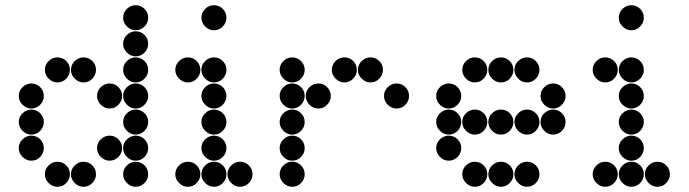

<svg xmlns="http://www.w3.org/2000/svg" viewBox="-20 -718 2640 736"><path d="M452 -650Q452 -631 466.5 -616.5Q481 -602 500 -602Q520 -602 534 -616.5Q548 -631 548 -650Q548 -670 534 -684Q520 -698 500 -698Q481 -698 466.5 -684Q452 -670 452 -650ZM452 -550Q452 -531 466.5 -516.5Q481 -502 500 -502Q520 -502 534 -516.5Q548 -531 548 -550Q548 -570 534 -584Q520 -598 500 -598Q481 -598 466.5 -584Q452 -570 452 -550ZM152 -450Q152 -431 166.5 -416.5Q181 -402 200 -402Q220 -402 234 -416.5Q248 -431 248 -450Q248 -470 234 -484Q220 -498 200 -498Q181 -498 166.5 -484Q152 -470 152 -450ZM252 -450Q252 -431 266.5 -416.5Q281 -402 300 -402Q320 -402 334 -416.5Q348 -431 348 -450Q348 -470 334 -484Q320 -498 300 -498Q281 -498 266.5 -484Q252 -470 252 -450ZM452 -450Q452 -431 466.5 -416.5Q481 -402 500 -402Q520 -402 534 -416.5Q548 -431 548 -450Q548 -470 534 -484Q520 -498 500 -498Q481 -498 466.5 -484Q452 -470 452 -450ZM52 -350Q52 -331 66.5 -316.5Q81 -302 100 -302Q120 -302 134 -316.5Q148 -331 148 -350Q148 -370 134 -384Q120 -398 100 -398Q81 -398 66.5 -384Q52 -370 52 -350ZM352 -350Q352 -331 366.5 -316.5Q381 -302 400 -302Q420 -302 434 -316.5Q448 -331 448 -350Q448 -370 434 -384Q420 -398 400 -398Q381 -398 366.5 -384Q352 -370 352 -350ZM452 -350Q452 -331 466.5 -316.5Q481 -302 500 -302Q520 -302 534 -316.5Q548 -331 548 -350Q548 -370 534 -384Q520 -398 500 -398Q481 -398 466.5 -384Q452 -370 452 -350ZM52 -250Q52 -231 66.5 -216.5Q81 -202 100 -202Q120 -202 134 -216.5Q148 -231 148 -250Q148 -270 134 -284Q120 -298 100 -298Q81 -298 66.5 -284Q52 -270 52 -250ZM452 -250Q452 -231 466.5 -216.5Q481 -202 500 -202Q520 -202 534 -216.5Q548 -231 548 -250Q548 -270 534 -284Q520 -298 500 -298Q481 -298 466.5 -284Q452 -270 452 -250ZM52 -150Q52 -131 66.5 -116.5Q81 -102 100 -102Q120 -102 134 -116.5Q148 -131 148 -150Q148 -170 134 -184Q120 -198 100 -198Q81 -198 66.5 -184Q52 -170 52 -150ZM352 -150Q352 -131 366.5 -116.5Q381 -102 400 -102Q420 -102 434 -116.5Q448 -131 448 -150Q448 -170 434 -184Q420 -198 400 -198Q381 -198 366.5 -184Q352 -170 352 -150ZM452 -150Q452 -131 466.5 -116.5Q481 -102 500 -102Q520 -102 534 -116.5Q548 -131 548 -150Q548 -170 534 -184Q520 -198 500 -198Q481 -198 466.5 -184Q452 -170 452 -150ZM152 -50Q152 -31 166.5 -16.5Q181 -2 200 -2Q220 -2 234 -16.5Q248 -31 248 -50Q248 -70 234 -84Q220 -98 200 -98Q181 -98 166.5 -84Q152 -70 152 -50ZM252 -50Q252 -31 266.5 -16.5Q281 -2 300 -2Q320 -2 334 -16.5Q348 -31 348 -50Q348 -70 334 -84Q320 -98 300 -98Q281 -98 266.5 -84Q252 -70 252 -50ZM452 -50Q452 -31 466.5 -16.5Q481 -2 500 -2Q520 -2 534 -16.5Q548 -31 548 -50Q548 -70 534 -84Q520 -98 500 -98Q481 -98 466.5 -84Q452 -70 452 -50Z M652 -450Q652 -431 666.5 -416.5Q681 -402 700 -402Q720 -402 734 -416.5Q748 -431 748 -450Q748 -470 734 -484Q720 -498 700 -498Q681 -498 666.5 -484Q652 -470 652 -450ZM752 -450Q752 -431 766.5 -416.5Q781 -402 800 -402Q820 -402 834 -416.5Q848 -431 848 -450Q848 -470 834 -484Q820 -498 800 -498Q781 -498 766.5 -484Q752 -470 752 -450ZM752 -350Q752 -331 766.5 -316.5Q781 -302 800 -302Q820 -302 834 -316.5Q848 -331 848 -350Q848 -370 834 -384Q820 -398 800 -398Q781 -398 766.5 -384Q752 -370 752 -350ZM752 -250Q752 -231 766.5 -216.5Q781 -202 800 -202Q820 -202 834 -216.5Q848 -231 848 -250Q848 -270 834 -284Q820 -298 800 -298Q781 -298 766.5 -284Q752 -270 752 -250ZM752 -150Q752 -131 766.5 -116.5Q781 -102 800 -102Q820 -102 834 -116.5Q848 -131 848 -150Q848 -170 834 -184Q820 -198 800 -198Q781 -198 766.5 -184Q752 -170 752 -150ZM652 -50Q652 -31 666.5 -16.5Q681 -2 700 -2Q720 -2 734 -16.5Q748 -31 748 -50Q748 -70 734 -84Q720 -98 700 -98Q681 -98 666.5 -84Q652 -70 652 -50ZM752 -50Q752 -31 766.5 -16.5Q781 -2 800 -2Q820 -2 834 -16.5Q848 -31 848 -50Q848 -70 834 -84Q820 -98 800 -98Q781 -98 766.5 -84Q752 -70 752 -50ZM852 -50Q852 -31 866.5 -16.5Q881 -2 900 -2Q920 -2 934 -16.5Q948 -31 948 -50Q948 -70 934 -84Q920 -98 900 -98Q881 -98 866.5 -84Q852 -70 852 -50ZM752 -650Q752 -631 766.5 -616.5Q781 -602 800 -602Q820 -602 834 -616.5Q848 -631 848 -650Q848 -670 834 -684Q820 -698 800 -698Q781 -698 766.5 -684Q752 -670 752 -650Z M1052 -450Q1052 -431 1066.5 -416.5Q1081 -402 1100 -402Q1120 -402 1134 -416.5Q1148 -431 1148 -450Q1148 -470 1134 -484Q1120 -498 1100 -498Q1081 -498 1066.5 -484Q1052 -470 1052 -450ZM1252 -450Q1252 -431 1266.5 -416.5Q1281 -402 1300 -402Q1320 -402 1334 -416.5Q1348 -431 1348 -450Q1348 -470 1334 -484Q1320 -498 1300 -498Q1281 -498 1266.5 -484Q1252 -470 1252 -450ZM1352 -450Q1352 -431 1366.5 -416.5Q1381 -402 1400 -402Q1420 -402 1434 -416.5Q1448 -431 1448 -450Q1448 -470 1434 -484Q1420 -498 1400 -498Q1381 -498 1366.5 -484Q1352 -470 1352 -450ZM1052 -350Q1052 -331 1066.5 -316.5Q1081 -302 1100 -302Q1120 -302 1134 -316.5Q1148 -331 1148 -350Q1148 -370 1134 -384Q1120 -398 1100 -398Q1081 -398 1066.5 -384Q1052 -370 1052 -350ZM1152 -350Q1152 -331 1166.5 -316.5Q1181 -302 1200 -302Q1220 -302 1234 -316.5Q1248 -331 1248 -350Q1248 -370 1234 -384Q1220 -398 1200 -398Q1181 -398 1166.5 -384Q1152 -370 1152 -350ZM1452 -350Q1452 -331 1466.5 -316.5Q1481 -302 1500 -302Q1520 -302 1534 -316.5Q1548 -331 1548 -350Q1548 -370 1534 -384Q1520 -398 1500 -398Q1481 -398 1466.5 -384Q1452 -370 1452 -350ZM1052 -250Q1052 -231 1066.5 -216.5Q1081 -202 1100 -202Q1120 -202 1134 -216.5Q1148 -231 1148 -250Q1148 -270 1134 -284Q1120 -298 1100 -298Q1081 -298 1066.5 -284Q1052 -270 1052 -250ZM1052 -150Q1052 -131 1066.5 -116.5Q1081 -102 1100 -102Q1120 -102 1134 -116.5Q1148 -131 1148 -150Q1148 -170 1134 -184Q1120 -198 1100 -198Q1081 -198 1066.5 -184Q1052 -170 1052 -150ZM1052 -50Q1052 -31 1066.5 -16.5Q1081 -2 1100 -2Q1120 -2 1134 -16.5Q1148 -31 1148 -50Q1148 -70 1134 -84Q1120 -98 1100 -98Q1081 -98 1066.5 -84Q1052 -70 1052 -50Z M1752 -450Q1752 -431 1766.5 -416.5Q1781 -402 1800 -402Q1820 -402 1834 -416.5Q1848 -431 1848 -450Q1848 -470 1834 -484Q1820 -498 1800 -498Q1781 -498 1766.5 -484Q1752 -470 1752 -450ZM1852 -450Q1852 -431 1866.5 -416.5Q1881 -402 1900 -402Q1920 -402 1934 -416.5Q1948 -431 1948 -450Q1948 -470 1934 -484Q1920 -498 1900 -498Q1881 -498 1866.5 -484Q1852 -470 1852 -450ZM1952 -450Q1952 -431 1966.5 -416.5Q1981 -402 2000 -402Q2020 -402 2034 -416.5Q2048 -431 2048 -450Q2048 -470 2034 -484Q2020 -498 2000 -498Q1981 -498 1966.5 -484Q1952 -470 1952 -450ZM1652 -350Q1652 -331 1666.5 -316.5Q1681 -302 1700 -302Q1720 -302 1734 -316.5Q1748 -331 1748 -350Q1748 -370 1734 -384Q1720 -398 1700 -398Q1681 -398 1666.5 -384Q1652 -370 1652 -350ZM2052 -350Q2052 -331 2066.5 -316.5Q2081 -302 2100 -302Q2120 -302 2134 -316.5Q2148 -331 2148 -350Q2148 -370 2134 -384Q2120 -398 2100 -398Q2081 -398 2066.5 -384Q2052 -370 2052 -350ZM1652 -250Q1652 -231 1666.5 -216.5Q1681 -202 1700 -202Q1720 -202 1734 -216.5Q1748 -231 1748 -250Q1748 -270 1734 -284Q1720 -298 1700 -298Q1681 -298 1666.5 -284Q1652 -270 1652 -250ZM1752 -250Q1752 -231 1766.5 -216.5Q1781 -202 1800 -202Q1820 -202 1834 -216.5Q1848 -231 1848 -250Q1848 -270 1834 -284Q1820 -298 1800 -298Q1781 -298 1766.5 -284Q1752 -270 1752 -250ZM1852 -250Q1852 -231 1866.5 -216.5Q1881 -202 1900 -202Q1920 -202 1934 -216.5Q1948 -231 1948 -250Q1948 -270 1934 -284Q1920 -298 1900 -298Q1881 -298 1866.5 -284Q1852 -270 1852 -250ZM1952 -250Q1952 -231 1966.5 -216.5Q1981 -202 2000 -202Q2020 -202 2034 -216.5Q2048 -231 2048 -250Q2048 -270 2034 -284Q2020 -298 2000 -298Q1981 -298 1966.5 -284Q1952 -270 1952 -250ZM2052 -250Q2052 -231 2066.5 -216.5Q2081 -202 2100 -202Q2120 -202 2134 -216.5Q2148 -231 2148 -250Q2148 -270 2134 -284Q2120 -298 2100 -298Q2081 -298 2066.5 -284Q2052 -270 2052 -250ZM1652 -150Q1652 -131 1666.5 -116.5Q1681 -102 1700 -102Q1720 -102 1734 -116.5Q1748 -131 1748 -150Q1748 -170 1734 -184Q1720 -198 1700 -198Q1681 -198 1666.5 -184Q1652 -170 1652 -150ZM1752 -50Q1752 -31 1766.5 -16.5Q1781 -2 1800 -2Q1820 -2 1834 -16.5Q1848 -31 1848 -50Q1848 -70 1834 -84Q1820 -98 1800 -98Q1781 -98 1766.5 -84Q1752 -70 1752 -50ZM1852 -50Q1852 -31 1866.5 -16.5Q1881 -2 1900 -2Q1920 -2 1934 -16.5Q1948 -31 1948 -50Q1948 -70 1934 -84Q1920 -98 1900 -98Q1881 -98 1866.5 -84Q1852 -70 1852 -50ZM1952 -50Q1952 -31 1966.5 -16.5Q1981 -2 2000 -2Q2020 -2 2034 -16.5Q2048 -31 2048 -50Q2048 -70 2034 -84Q2020 -98 2000 -98Q1981 -98 1966.5 -84Q1952 -70 1952 -50Z M2252 -450Q2252 -431 2266.5 -416.5Q2281 -402 2300 -402Q2320 -402 2334 -416.5Q2348 -431 2348 -450Q2348 -470 2334 -484Q2320 -498 2300 -498Q2281 -498 2266.5 -484Q2252 -470 2252 -450ZM2352 -450Q2352 -431 2366.5 -416.5Q2381 -402 2400 -402Q2420 -402 2434 -416.5Q2448 -431 2448 -450Q2448 -470 2434 -484Q2420 -498 2400 -498Q2381 -498 2366.5 -484Q2352 -470 2352 -450ZM2352 -350Q2352 -331 2366.5 -316.5Q2381 -302 2400 -302Q2420 -302 2434 -316.5Q2448 -331 2448 -350Q2448 -370 2434 -384Q2420 -398 2400 -398Q2381 -398 2366.5 -384Q2352 -370 2352 -350ZM2352 -250Q2352 -231 2366.5 -216.5Q2381 -202 2400 -202Q2420 -202 2434 -216.5Q2448 -231 2448 -250Q2448 -270 2434 -284Q2420 -298 2400 -298Q2381 -298 2366.5 -284Q2352 -270 2352 -250ZM2352 -150Q2352 -131 2366.5 -116.5Q2381 -102 2400 -102Q2420 -102 2434 -116.5Q2448 -131 2448 -150Q2448 -170 2434 -184Q2420 -198 2400 -198Q2381 -198 2366.5 -184Q2352 -170 2352 -150ZM2252 -50Q2252 -31 2266.5 -16.5Q2281 -2 2300 -2Q2320 -2 2334 -16.5Q2348 -31 2348 -50Q2348 -70 2334 -84Q2320 -98 2300 -98Q2281 -98 2266.5 -84Q2252 -70 2252 -50ZM2352 -50Q2352 -31 2366.5 -16.5Q2381 -2 2400 -2Q2420 -2 2434 -16.5Q2448 -31 2448 -50Q2448 -70 2434 -84Q2420 -98 2400 -98Q2381 -98 2366.5 -84Q2352 -70 2352 -50ZM2452 -50Q2452 -31 2466.5 -16.5Q2481 -2 2500 -2Q2520 -2 2534 -16.5Q2548 -31 2548 -50Q2548 -70 2534 -84Q2520 -98 2500 -98Q2481 -98 2466.5 -84Q2452 -70 2452 -50ZM2352 -650Q2352 -631 2366.5 -616.5Q2381 -602 2400 -602Q2420 -602 2434 -616.5Q2448 -631 2448 -650Q2448 -670 2434 -684Q2420 -698 2400 -698Q2381 -698 2366.5 -684Q2352 -670 2352 -650Z"/></svg>

Font: Matrix Sans Print
Style: Regular
Weight: 400
Designer: Brad Neil
Version: Version 1.100